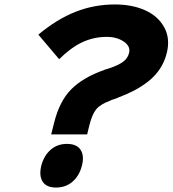

<svg xmlns="http://www.w3.org/2000/svg" viewBox="-20 -840 782 870"><path d="M233.9 9.8Q190.4 9.8 173.3 -16.8Q156.2 -43.5 167 -88.9Q178.7 -134.3 209.2 -161.1Q239.7 -188 283.2 -188Q327.6 -188 345.2 -161.1Q362.8 -134.3 351.1 -88.9Q339.4 -43.5 308.6 -16.8Q277.8 9.8 233.9 9.8ZM735.8 -600.1Q726.1 -560.5 704.6 -528.1Q683.1 -495.6 652.1 -471.4Q621.1 -447.3 587.9 -429.9Q554.7 -412.6 513.2 -397Q511.2 -395 495.8 -390.4Q480.5 -385.7 479 -383.8Q435.1 -367.7 416.3 -345.2Q397.5 -322.8 384.8 -272L375 -231H211.9L225.1 -283.2Q249.5 -381.8 303 -435.5Q356.4 -489.3 452.1 -522.9Q453.6 -524.4 464.4 -527.1Q475.1 -529.8 476.1 -530.8Q517.6 -544.9 538.3 -560.5Q559.1 -576.2 564.9 -600.1Q572.3 -630.4 540.8 -651.6Q509.3 -672.9 463.9 -672.9Q404.8 -672.9 353 -648.7Q301.3 -624.5 248 -571.8L153.8 -683.1Q237.3 -752.9 322 -786.4Q406.7 -819.8 501 -819.8Q578.6 -819.8 637.5 -793.5Q696.3 -767.1 724.1 -716.3Q752 -665.5 735.8 -600.1Z"/></svg>

Font: Sinkin Sans 700 Bold Italic
Style: Bold Italic
Weight: 700
Italic angle: -112°
Designer: Keith Bates
Foundry: K-Type
Version: Sinkin Sans (version 1.0)  by Keith Bates   •   © 2014   www